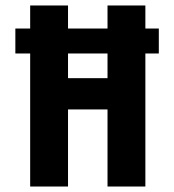

<svg xmlns="http://www.w3.org/2000/svg" viewBox="-20 -680 635 700"><path d="M36 -576H559V-485H36ZM372 0V-660H510V0ZM90 0V-660H228V0ZM170 -281V-395H428V-281Z"/></svg>

Font: Bricolage Grotesque Condensed
Style: Bold
Weight: 700
Width: 3
Designer: Mathieu Triay
Foundry: Atelier Triay
Version: Version 1.001;gftools[0.9.33.dev8+g029e19f]